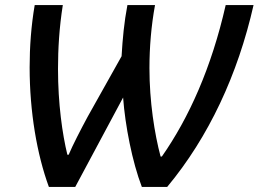

<svg xmlns="http://www.w3.org/2000/svg" viewBox="-20 -734 1021 758"><path d="M173 4H277L466 -349C474 -239 502 -95 540 4H640C804 -193 919 -440 981 -714H871C815 -467 726 -269 619 -116H614C590 -206 570 -333 570 -465C570 -547 577 -632 592 -714H483C470 -646 464 -581 460 -512L326 -273C298 -221 268 -163 251 -123H246C226 -205 209 -325 209 -462C209 -541 214 -626 228 -714H117C103 -632 97 -549 97 -468C97 -292 126 -124 173 4Z"/></svg>

Font: Noto Sans Medium
Style: Italic
Weight: 500
Italic angle: -12°
Designer: Monotype Design Team
Foundry: Monotype Imaging Inc.
Version: Version 2.013